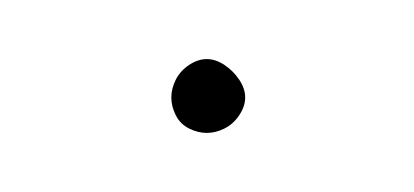

<svg xmlns="http://www.w3.org/2000/svg" viewBox="-20 -383 140 65"><path d="M38 -350Q38 -347 39.5 -344Q41 -341 44 -339.5Q47 -338 50 -338Q53 -338 56 -339.5Q59 -341 61 -344Q63 -347 63 -350Q63 -353 61 -356Q59 -359 56 -361Q53 -363 50 -363Q47 -363 44 -361Q41 -359 39.5 -356Q38 -353 38 -350Z"/></svg>

Font: Linefont Thin
Style: Regular
Weight: 100
Monospace: yes
Version: Version 3.002;gftools[0.9.33]